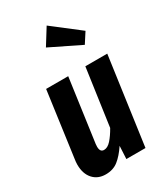

<svg xmlns="http://www.w3.org/2000/svg" viewBox="-204 -905 875 1009"><g transform="rotate(-30 233.0 -400.5)"><path d="M26 -103Q26 -119 29 -137L83 -530H217L164 -149Q163 -143 163 -133Q163 -100 187 -100Q209 -100 230 -123.5Q251 -147 272 -184L321 -530H454L380 0H264L268 -78Q238 -33 207 -8.5Q176 16 131 16Q83 16 54.5 -16Q26 -48 26 -103ZM415 -691 375 -629 191 -719 252 -817Z"/></g></svg>

Font: Fira Sans Compressed SemiBold
Style: Italic
Weight: 600
Width: 1
Italic angle: -8°
Designer: bBox Type GmbH & Carrois Corporate GbR & Edenspiekermann AG
Foundry: bBox Type GmbH & Carrois Corporate GbR & Edenspiekermann AG
Version: Version 4.301